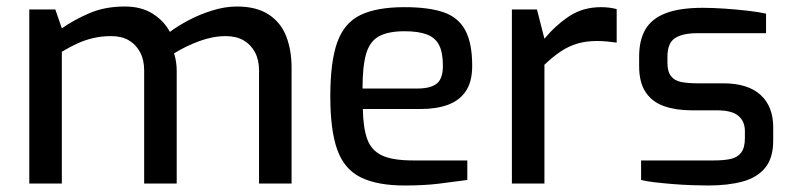

<svg xmlns="http://www.w3.org/2000/svg" viewBox="-20 -564 2440 590"><path d="M70 0V-535H150L170 -477Q209 -504 256 -524Q303 -544 364 -544Q414 -544 449 -522Q484 -500 502 -466Q526 -484 560 -502Q594 -520 633 -532Q672 -544 708 -544Q768 -544 805.5 -519.5Q843 -495 859.5 -452.5Q876 -410 876 -356V0H776V-348Q776 -380 763.5 -403.5Q751 -427 728.5 -440Q706 -453 674 -453Q634 -453 592 -437.5Q550 -422 515 -400Q519 -387 521 -373.5Q523 -360 523 -347V0H423V-348Q423 -380 410.5 -403.5Q398 -427 376 -440Q354 -453 322 -453Q292 -453 266.5 -447Q241 -441 218 -430.5Q195 -420 170 -405V0Z M1224 6Q1139 6 1088.5 -19Q1038 -44 1016.5 -103.5Q995 -163 995 -268Q995 -375 1016.5 -434.5Q1038 -494 1088 -518Q1138 -542 1223 -542Q1297 -542 1342.5 -526.5Q1388 -511 1409.5 -471.5Q1431 -432 1431 -362Q1431 -313 1411.5 -284Q1392 -255 1356.5 -242Q1321 -229 1272 -229H1095Q1096 -171 1108.5 -136.5Q1121 -102 1153.5 -86.5Q1186 -71 1249 -71H1416V-11Q1373 -5 1328 0.5Q1283 6 1224 6ZM1094 -292H1263Q1303 -292 1322 -307Q1341 -322 1341 -362Q1341 -402 1329.5 -425Q1318 -448 1292 -458Q1266 -468 1223 -468Q1174 -468 1145.5 -453Q1117 -438 1105.5 -400Q1094 -362 1094 -292Z M1553 0V-535H1630L1653 -445Q1687 -486 1729 -514Q1771 -542 1827 -542Q1840 -542 1852 -540.5Q1864 -539 1875 -536V-433Q1861 -435 1846 -436.5Q1831 -438 1815 -438Q1781 -438 1754 -430Q1727 -422 1702.5 -405.5Q1678 -389 1653 -365V0Z M2156 6Q2135 6 2106 5Q2077 4 2046.5 1.5Q2016 -1 1990.5 -4Q1965 -7 1950 -11V-71H2175Q2204 -71 2225 -75.5Q2246 -80 2257.5 -95Q2269 -110 2269 -139V-161Q2269 -191 2249 -208Q2229 -225 2183 -225H2105Q2058 -225 2021.5 -237.5Q1985 -250 1964.5 -280Q1944 -310 1944 -361V-390Q1944 -441 1963.5 -474Q1983 -507 2026 -523.5Q2069 -540 2140 -540Q2170 -540 2206.5 -537.5Q2243 -535 2278 -531Q2313 -527 2334 -522V-462H2122Q2078 -462 2054.5 -447Q2031 -432 2031 -390V-370Q2031 -344 2042 -330Q2053 -316 2073.5 -312Q2094 -308 2122 -308H2202Q2278 -308 2317 -272.5Q2356 -237 2356 -173V-132Q2356 -78 2331 -48Q2306 -18 2261.5 -6Q2217 6 2156 6Z"/></svg>

Font: Exo Thin Medium
Style: Regular
Weight: 500
Version: Version 2.000